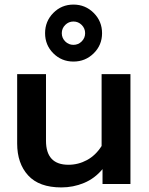

<svg xmlns="http://www.w3.org/2000/svg" viewBox="-20 -804 650 839"><path d="M177 -659Q177 -711 213 -747.5Q249 -784 301 -784Q353 -784 389.5 -747.5Q426 -711 426 -659Q426 -607 389.5 -571Q353 -535 301 -535Q249 -535 213 -571Q177 -607 177 -659ZM352 -659Q352 -680 337 -695Q322 -710 301 -710Q280 -710 265 -695Q250 -680 250 -659Q250 -638 265 -623Q280 -608 301 -608Q322 -608 337 -623Q352 -638 352 -659ZM55 -177V-480H181V-189Q181 -84 279 -84Q322 -84 360 -104.5Q398 -125 424 -166V-480H550V0H428V-65Q394 -24 347 -4.5Q300 15 248 15Q151 15 103 -37.5Q55 -90 55 -177Z"/></svg>

Font: Prompt Medium
Style: Regular
Weight: 500
Designer: Katatrad Team
Foundry: CadsonDemak
Version: Version 1.001